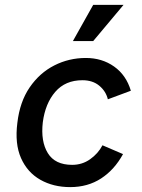

<svg xmlns="http://www.w3.org/2000/svg" viewBox="-20 -752 581 785"><path d="M515 -381 421 -346Q413 -379 386 -401.5Q359 -424 317 -424Q247 -424 206 -376.5Q165 -329 155 -252Q146 -174 175.5 -126Q205 -78 275 -78Q316 -78 348.5 -101Q381 -124 399 -158L483 -122Q448 -58 393.5 -22.5Q339 13 267 13Q198 13 145 -17Q92 -47 66 -105.5Q40 -164 51 -250Q61 -336 101.5 -395Q142 -454 202 -484.5Q262 -515 331 -515Q397 -515 446.5 -480Q496 -445 515 -381ZM361 -584H278L361 -732H485Z"/></svg>

Font: Inclusive Sans Medium
Style: Italic
Weight: 500
Italic angle: -7°
Designer: Olivia King
Foundry: Olivia King
Version: Version 2.004